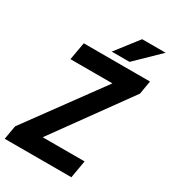

<svg xmlns="http://www.w3.org/2000/svg" viewBox="-229 -1009 994 1117"><g transform="rotate(30 268.5 -450.5)"><path d="M454.1 -118.2 433.6 0H22.5L43 -118.2ZM536.1 -621.1 87.4 0H-14.2L2 -92.8L454.1 -710.9H551.3ZM504.4 -710.9 483.9 -592.3H85.4L106.4 -710.9ZM271.5 -750.5 388.7 -901.4H546.4L391.1 -750.5Z"/></g></svg>

Font: Roboto Condensed
Style: Bold Italic
Weight: 700
Italic angle: -12°
Designer: Christian Robertson
Foundry: Google
Version: Version 3.0